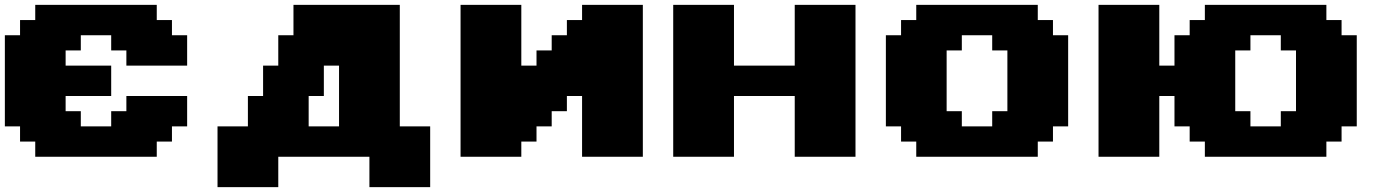

<svg xmlns="http://www.w3.org/2000/svg" viewBox="-20 -645 5727 790"><path d="M125 0H625V-62.5H687.5V-125H750V-250H500V-187.5H437.5V-125H312.5V-187.5H250V-250H437.5V-375H250V-437.5H312.5V-500H437.5V-437.5H500V-375H750V-500H687.5V-562.5H625V-625H125V-562.5H62.5V-500H0V-125H62.5V-62.5H125Z M1500 125H1750V-125H1625V-625H1187.5V-500H1125V-375H1062.5V-250H1000V-125H875V125H1125V0H1500ZM1375 -125H1250V-250H1312.5V-375H1375Z M2375 0H2625V-625H2375V-562.5H2312.5V-500H2250V-437.5H2187.5V-375H2125V-625H1875V0H2125V-62.5H2187.5V-125H2250V-187.5H2312.5V-250H2375Z M3250 0H3500V-625H3250V-375H3000V-625H2750V0H3000V-250H3250Z M3750 0H4250V-62.5H4312.5V-125H4375V-500H4312.5V-562.5H4250V-625H3750V-562.5H3687.5V-500H3625V-125H3687.5V-62.5H3750ZM4062.5 -125H3937.5V-187.5H3875V-437.5H3937.5V-500H4062.5V-437.5H4125V-187.5H4062.5Z M4937.5 0H5437.5V-62.5H5500V-125H5562.5V-500H5500V-562.5H5437.5V-625H4937.5V-562.5H4875V-500H4812.5V-375H4750V-625H4500V0H4750V-250H4812.5V-125H4875V-62.5H4937.5ZM5250 -125H5125V-187.5H5062.5V-437.5H5125V-500H5250V-437.5H5312.5V-187.5H5250Z"/></svg>

Font: Faithful 32x
Style: Bold
Weight: 400
Foundry: Faithful Resource Pack
Version: Version 1.0; January 27, 2023